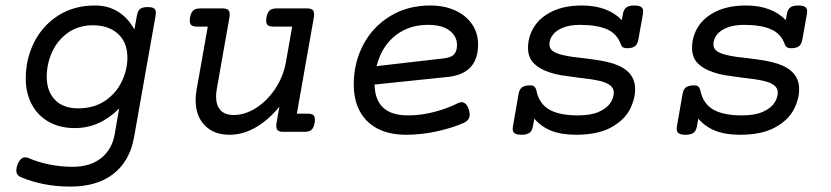

<svg xmlns="http://www.w3.org/2000/svg" viewBox="-20 -482 3038 702"><path d="M471.2 -374 480.5 -424.3Q483.4 -441.9 491.7 -449Q500 -456.1 520 -456.1Q536.6 -456.1 543.2 -451.2Q549.8 -446.3 549.8 -435.5Q549.8 -433.1 548.8 -424.3L470.2 19.5Q454.6 106.9 394.8 153.6Q335 200.2 236.8 200.2Q138.7 200.2 57.1 166Q39.6 159.2 39.6 141.1Q39.6 131.8 43.9 120.1Q54.2 93.3 72.3 93.3Q79.1 93.3 84 95.7Q119.6 111.3 161.6 119.6Q203.6 127.9 244.6 127.9Q310.5 127.9 350.3 95.7Q390.1 63.5 399.4 8.3L415.5 -85Q379.4 -49.3 339.4 -31.5Q299.3 -13.7 252.9 -13.7Q200.2 -13.7 159.7 -35.9Q119.1 -58.1 96.7 -99.4Q74.2 -140.6 74.2 -195.3Q74.2 -266.1 104.7 -327.1Q135.3 -388.2 192.6 -425Q250 -461.9 327.1 -461.9Q375.5 -461.9 412.1 -439Q448.7 -416 471.2 -374ZM150.9 -201.2Q150.9 -148.4 180.7 -117.2Q210.4 -85.9 266.1 -85.9Q323.7 -85.9 364.3 -113.5Q404.8 -141.1 425.3 -184.1Q445.8 -227.1 445.8 -271.5Q445.8 -327.1 411.4 -358.4Q377 -389.6 319.3 -389.6Q267.1 -389.6 228.8 -362.5Q190.4 -335.4 170.7 -292.2Q150.9 -249 150.9 -201.2Z M1128.4 -429.7Q1128.4 -422.4 1127.4 -418L1065.4 -66.4H1105.5Q1119.1 -66.4 1125.2 -61.5Q1131.3 -56.6 1131.3 -44.9Q1131.3 -37.6 1130.4 -33.2Q1127.4 -15.1 1119.1 -7.6Q1110.8 0 1094.2 0H1016.1Q1002.4 0 996.3 -4.9Q990.2 -9.8 990.2 -21.5Q990.2 -28.8 991.2 -33.2L1001.5 -91.8Q960.4 -42 914.1 -15.6Q867.7 10.7 819.8 10.7Q761.7 10.7 728.5 -23.7Q695.3 -58.1 695.3 -116.2Q695.3 -135.7 698.7 -153.3L739.7 -384.8H699.7Q686 -384.8 679.9 -389.9Q673.8 -395 673.8 -406.7Q673.8 -409.2 674.8 -418Q678.2 -436 686.5 -443.6Q694.8 -451.2 711.4 -451.2H793.9Q807.6 -451.2 813.7 -446.3Q819.8 -441.4 819.8 -429.7Q819.8 -422.4 818.8 -418L772.5 -155.8Q770 -140.1 770 -129.4Q770 -97.2 786.1 -79.3Q802.2 -61.5 835 -61.5Q876 -61.5 916.7 -87.6Q957.5 -113.8 986.8 -158.2Q1016.1 -202.6 1025.4 -254.9L1048.3 -384.8H979Q965.3 -384.8 959.2 -389.9Q953.1 -395 953.1 -406.7Q953.1 -409.2 954.1 -418Q957.5 -436 965.8 -443.6Q974.1 -451.2 990.7 -451.2H1102.5Q1116.2 -451.2 1122.3 -446.3Q1128.4 -441.4 1128.4 -429.7Z M1617.7 -200.7 1349.6 -172.9Q1351.6 -60.1 1471.7 -60.1Q1518.6 -60.1 1566.9 -72.5Q1615.2 -85 1654.8 -105Q1662.6 -108.4 1667 -108.4Q1685.5 -108.4 1694.3 -81.1Q1697.3 -70.8 1697.3 -63.5Q1697.3 -52.2 1691.7 -44.9Q1686 -37.6 1674.3 -32.2Q1630.9 -13.2 1575 -1.2Q1519 10.7 1464.4 10.7Q1403.8 10.7 1360.8 -11.5Q1317.9 -33.7 1295.7 -75Q1273.4 -116.2 1273.4 -172.9Q1273.4 -252.9 1308.6 -319.1Q1343.8 -385.3 1407.5 -423.6Q1471.2 -461.9 1552.2 -461.9Q1605.5 -461.9 1645.3 -443.4Q1685.1 -424.8 1706.5 -392.6Q1728 -360.4 1728 -319.8Q1728 -212.4 1617.7 -200.7ZM1602.5 -268.6Q1629.4 -271.5 1640.1 -283.2Q1650.9 -294.9 1650.9 -317.4Q1650.9 -349.6 1623.5 -370.4Q1596.2 -391.1 1544.9 -391.1Q1495.6 -391.1 1457 -371.8Q1418.5 -352.5 1393.1 -318.6Q1367.7 -284.7 1356.9 -240.2Z M2331.5 -439.9Q2331.5 -437 2330.6 -430.2L2314 -337.4Q2311 -320.3 2301.5 -313Q2292 -305.7 2272 -305.7Q2254.9 -305.7 2250.5 -318.4Q2236.8 -358.4 2199.7 -374.8Q2162.6 -391.1 2101.1 -391.1Q2064.5 -391.1 2039.1 -381.1Q2013.7 -371.1 2001.2 -354.7Q1988.8 -338.4 1988.8 -319.8Q1988.8 -303.7 2002.4 -294.4Q2016.1 -285.2 2042 -279.8Q2070.3 -273.4 2116.2 -269Q2152.3 -264.6 2176.3 -260.5Q2200.2 -256.3 2223.6 -249Q2302.2 -223.1 2302.2 -156.2Q2302.2 -118.7 2282 -80.3Q2261.7 -42 2213.4 -15.6Q2165 10.7 2085.9 10.7Q2033.2 10.7 1995.8 -3.9Q1958.5 -18.6 1933.6 -48.3L1928.7 -21Q1925.8 -3.9 1916.3 3.4Q1906.7 10.7 1886.7 10.7Q1869.6 10.7 1862.1 5.6Q1854.5 0.5 1854.5 -11.2Q1854.5 -14.2 1855.5 -21L1876 -138.2Q1878.9 -155.3 1888.4 -162.6Q1897.9 -169.9 1918.5 -169.9Q1928.7 -169.9 1933.8 -165.3Q1939 -160.6 1941.4 -149.9Q1951.2 -103 1988 -81.5Q2024.9 -60.1 2093.3 -60.1Q2141.1 -60.1 2170.4 -73.5Q2199.7 -86.9 2211.9 -106Q2224.1 -125 2224.1 -143.1Q2224.1 -160.2 2210.4 -170.4Q2196.8 -180.7 2171.4 -186.5Q2146.5 -192.4 2093.8 -198.2Q2054.7 -203.1 2032.2 -206.8Q2009.8 -210.4 1986.8 -218.3Q1950.7 -230.5 1930.7 -251.5Q1910.6 -272.5 1910.6 -307.1Q1910.6 -348.6 1932.9 -384Q1955.1 -419.4 1999.8 -440.7Q2044.4 -461.9 2108.4 -461.9Q2155.8 -461.9 2192.9 -447.8Q2230 -433.6 2253.4 -408.2L2257.3 -430.2Q2260.3 -447.3 2269.8 -454.6Q2279.3 -461.9 2299.3 -461.9Q2316.4 -461.9 2324 -456.8Q2331.5 -451.7 2331.5 -439.9Z M2931.2 -439.9Q2931.2 -437 2930.2 -430.2L2913.6 -337.4Q2910.6 -320.3 2901.1 -313Q2891.6 -305.7 2871.6 -305.7Q2854.5 -305.7 2850.1 -318.4Q2836.4 -358.4 2799.3 -374.8Q2762.2 -391.1 2700.7 -391.1Q2664.1 -391.1 2638.7 -381.1Q2613.3 -371.1 2600.8 -354.7Q2588.4 -338.4 2588.4 -319.8Q2588.4 -303.7 2602.1 -294.4Q2615.7 -285.2 2641.6 -279.8Q2669.9 -273.4 2715.8 -269Q2752 -264.6 2775.9 -260.5Q2799.8 -256.3 2823.2 -249Q2901.9 -223.1 2901.9 -156.2Q2901.9 -118.7 2881.6 -80.3Q2861.3 -42 2813 -15.6Q2764.6 10.7 2685.5 10.7Q2632.8 10.7 2595.5 -3.9Q2558.1 -18.6 2533.2 -48.3L2528.3 -21Q2525.4 -3.9 2515.9 3.4Q2506.3 10.7 2486.3 10.7Q2469.2 10.7 2461.7 5.6Q2454.1 0.5 2454.1 -11.2Q2454.1 -14.2 2455.1 -21L2475.6 -138.2Q2478.5 -155.3 2488 -162.6Q2497.6 -169.9 2518.1 -169.9Q2528.3 -169.9 2533.4 -165.3Q2538.6 -160.6 2541 -149.9Q2550.8 -103 2587.6 -81.5Q2624.5 -60.1 2692.9 -60.1Q2740.7 -60.1 2770 -73.5Q2799.3 -86.9 2811.5 -106Q2823.7 -125 2823.7 -143.1Q2823.7 -160.2 2810.1 -170.4Q2796.4 -180.7 2771 -186.5Q2746.1 -192.4 2693.4 -198.2Q2654.3 -203.1 2631.8 -206.8Q2609.4 -210.4 2586.4 -218.3Q2550.3 -230.5 2530.3 -251.5Q2510.3 -272.5 2510.3 -307.1Q2510.3 -348.6 2532.5 -384Q2554.7 -419.4 2599.4 -440.7Q2644 -461.9 2708 -461.9Q2755.4 -461.9 2792.5 -447.8Q2829.6 -433.6 2853 -408.2L2856.9 -430.2Q2859.9 -447.3 2869.4 -454.6Q2878.9 -461.9 2898.9 -461.9Q2916 -461.9 2923.6 -456.8Q2931.2 -451.7 2931.2 -439.9Z"/></svg>

Font: Courier Prime
Style: Italic
Weight: 400
Italic angle: -10°
Designer: Alan Dague-Greene
Foundry: Quote-Unquote Apps
Version: Version 3.018